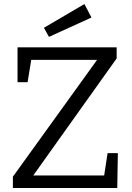

<svg xmlns="http://www.w3.org/2000/svg" viewBox="-20 -933 657 953"><path d="M44 0V-56L462 -636H135L117 -525H67V-698H559V-643L145 -62H497L514 -173H565L562 0ZM223 -750 198 -795 399 -913 434 -846Z"/></svg>

Font: Bitter
Style: Regular
Weight: 400
Designer: Sol Matas, and Bitter project Authors
Foundry: Sol Matas
Version: Version 2.001